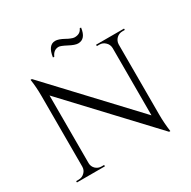

<svg xmlns="http://www.w3.org/2000/svg" viewBox="-187 -1032 1216 1225"><g transform="rotate(-30 420.5 -419.0)"><path d="M551 -843Q537 -809 495 -809Q484 -809 468 -816L454 -822L439 -830Q399 -852 375 -852Q322 -852 310 -767H320Q337 -808 375 -808Q389 -808 431 -786Q472 -764 495 -764Q551 -764 561 -843ZM795 -700V-690H777Q752 -690 734 -673Q716 -655 715 -630V-114Q715 -49 724 14H715L170 -568V-70Q170 -45 188 -27Q206 -10 231 -10H250V0H44V-10H63Q88 -10 106 -28Q124 -45 124 -71V-590Q124 -658 115 -715H125L670 -133V-629Q669 -655 651 -672Q633 -690 608 -690H589V-700Z"/></g></svg>

Font: Cinzel(RUS BY LYAJKA)
Style: Regular
Weight: 400
Designer: Natanael Gama
Version: Version 1.001;PS 001.001;hotconv 1.0.56;makeotf.lib2.0.21325